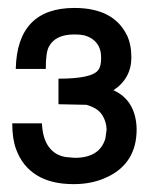

<svg xmlns="http://www.w3.org/2000/svg" viewBox="-20 -724 391 481"><path d="M126.5 -462.9V-526.9Q211.9 -526.9 226.6 -549.3Q233.4 -558.1 233.4 -579.1Q233.4 -623 190.9 -635.7V-635.3Q185.1 -636.7 179.2 -637.2Q173.3 -637.7 166.5 -637.7Q119.1 -637.7 103 -607.9Q94.7 -594.7 94.7 -551.3H19.5Q22.9 -704.1 166.5 -704.1Q264.6 -704.1 297.9 -635.7V-636.2Q309.1 -612.3 309.1 -580.1Q309.1 -553.7 297.6 -533Q286.1 -512.2 264.2 -498Q293 -484.9 307.4 -460Q321.8 -435.1 322.3 -399.9Q322.3 -315.9 249.5 -280.8L250 -281.2Q212.9 -262.7 164.6 -262.7Q107.9 -262.7 71.8 -285.2Q35.6 -307.6 20 -351.1Q10.7 -376.5 10.7 -415H85Q86.9 -377 102.3 -356Q117.7 -335 144.5 -330.6L167 -328.6Q230 -328.6 244.1 -377.4L247.1 -399.9Q246.1 -418.9 237.5 -433.6Q229 -448.2 212.4 -455.6Q206.1 -458.5 202.6 -459.5Q199.2 -460.4 196.8 -461.4Z"/></svg>

Font: SolaimanLipi
Style: Bold
Weight: 700
Designer: Solaiman Karim
Foundry: Al Mamun Sumon
Version: Version 2.000